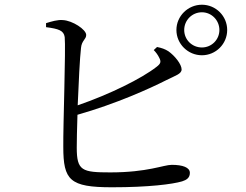

<svg xmlns="http://www.w3.org/2000/svg" viewBox="-20 -794 1040 813"><path d="M727 -667C727 -608 776 -560 835 -560C894 -560 942 -608 942 -667C942 -726 894 -774 835 -774C776 -774 727 -726 727 -667ZM760 -667C760 -708 793 -742 835 -742C876 -742 909 -708 909 -667C909 -626 876 -593 835 -593C793 -593 760 -626 760 -667ZM631 -582C640 -573 649 -561 655 -548C663 -532 660 -524 643 -511C579 -461 445 -395 309 -348C313 -444 318 -549 323 -591C326 -623 345 -627 345 -646C345 -669 287 -707 246 -709C224 -711 198 -703 175 -696V-679C228 -672 250 -665 254 -637C259 -591 247 -261 248 -172C248 -31 275 -1 454 -1C610 -1 710 -14 751 -26C770 -32 784 -41 784 -62C784 -85 754 -96 707 -96C673 -96 605 -64 447 -64C327 -64 305 -71 305 -169C305 -195 306 -248 308 -308C473 -355 614 -419 685 -455C723 -474 749 -481 749 -500C749 -522 720 -558 693 -577C679 -586 665 -591 645 -595Z"/></svg>

Font: Harano Aji Mincho CN
Style: Regular
Weight: 400
Foundry: Masamichi Hosoda
Version: HaranoAjiMinchoCN-Regular version 20230610;ttx 4.39.4